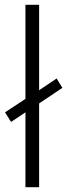

<svg xmlns="http://www.w3.org/2000/svg" viewBox="-20 -780 280 800"><path d="M86 0V-312L26 -272L1 -312L86 -368V-760H143V-404L216 -453L240 -414L143 -349V0Z"/></svg>

Font: Noto Sans Georgian Light
Style: Regular
Weight: 300
Version: Version 2.002